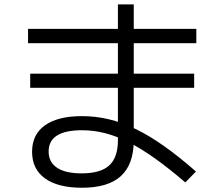

<svg xmlns="http://www.w3.org/2000/svg" viewBox="-20 -827 1040 890"><path d="M360 43.3Q249 43.3 188.8 0.2Q128.7 -43 128.7 -123.3Q128.7 -203.7 188.5 -246.2Q248.3 -288.7 360 -288.7Q423 -288.7 484.2 -274.2Q545.3 -259.7 608.7 -229Q672 -198.4 741 -149.5Q810 -100.7 888.3 -32L839 18.7Q763.3 -46.3 698.8 -92.3Q634.3 -138.3 577.2 -167.3Q520 -196.3 466.8 -209.8Q413.7 -223.3 360 -223.3Q205.4 -223.3 205.4 -124.7Q205.4 -75.4 244.4 -49.4Q283.4 -23.4 358.7 -23.4Q446.3 -23.4 486.5 -60.4Q526.6 -97.4 526.6 -176.7V-806.7H600V-176.7Q600 -65.7 540.7 -11.2Q481.4 43.3 360 43.3ZM120 -420V-485.4H880V-420ZM110 -626.6V-693.3H890V-626.6Z"/></svg>

Font: M PLUS 1 Thin
Style: Regular
Weight: 100
Designer: Coji Morishita
Foundry: UNDERFOREST DESIGN
Version: Version 1.001